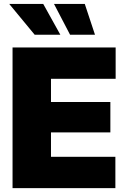

<svg xmlns="http://www.w3.org/2000/svg" viewBox="-20 -973 657 993"><path d="M44.9 0V-727.5H578.1V-565.4H243.7V-445.3H550.8V-288.1H243.7V-162.1H576.7V0ZM342.3 -793.5 259.3 -952.6H418.5L471.2 -793.5ZM159.2 -793.5 27.8 -952.6H203.6L292 -793.5Z"/></svg>

Font: Inter 18pt Black
Style: Regular
Weight: 900
Designer: Rasmus Andersson
Foundry: rsms
Version: Version 4.001;git-66647c0bb